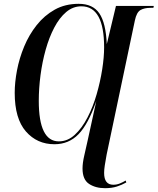

<svg xmlns="http://www.w3.org/2000/svg" viewBox="-20 -745 825 1005"><path d="M530 240Q480 240 446 217.5Q412 195 412 137Q412 108 421 69.5Q430 31 438 -6L484 -216Q442 -95 391 -42.5Q340 10 265 10Q174 10 115.5 -57Q57 -124 57 -259Q57 -314 69 -377Q81 -440 106.5 -501.5Q132 -563 172 -613.5Q212 -664 266.5 -694.5Q321 -725 392 -725Q466 -725 500 -675Q534 -625 539 -514L587 -714H785L783 -704H768Q736 -704 715.5 -692.5Q695 -681 686 -638L538 65Q532 98 528.5 120.5Q525 143 525 160Q525 222 573 222Q591 222 607 215.5Q623 209 638 200L641 210Q618 223 591.5 231.5Q565 240 530 240ZM288 -5Q334 -5 371.5 -39.5Q409 -74 438 -130Q467 -186 486 -252Q505 -318 515 -382Q525 -446 525 -497Q525 -712 406 -712Q362 -712 326.5 -682Q291 -652 264 -600.5Q237 -549 219 -484.5Q201 -420 192 -351Q183 -282 183 -217Q183 -5 288 -5Z"/></svg>

Font: Noto Serif Display Condensed SemiBold
Style: Italic
Weight: 600
Width: 3
Italic angle: -12°
Designer: Monotype Design Team
Foundry: Monotype Imaging Inc.
Version: Version 2.009